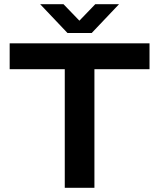

<svg xmlns="http://www.w3.org/2000/svg" viewBox="-20 -893 757 913"><path d="M288 0V-564H26V-687H691V-564H429V0ZM171 -873H282L388 -763H327L433 -873H546L416 -736H301Z"/></svg>

Font: Archivo SemiExpanded SemiBold
Style: Regular
Weight: 600
Width: 6
Designer: Hector Gatti
Foundry: Omnibus-Type
Version: Version 2.001